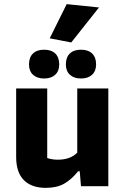

<svg xmlns="http://www.w3.org/2000/svg" viewBox="-20 -899 607 927"><path d="M220 -714 302 -879 458 -863 324 -694ZM120 -588Q120 -622 139 -640.5Q158 -659 193 -659Q228 -659 247 -640.5Q266 -622 266 -588Q266 -556 246.5 -538Q227 -520 193 -520Q159 -520 139.5 -538Q120 -556 120 -588ZM298 -588Q298 -622 317 -640.5Q336 -659 371 -659Q406 -659 425 -640.5Q444 -622 444 -588Q444 -556 424.5 -538Q405 -520 371 -520Q337 -520 317.5 -538Q298 -556 298 -588ZM58 -141V-472H208V-136Q231 -128 259 -128Q320 -128 353 -162V-472H503V0H371L365 -72H357Q325 -32 289.5 -12Q254 8 201 8Q132 8 95 -29.5Q58 -67 58 -141Z"/></svg>

Font: Athiti
Style: Bold
Weight: 700
Designer: CadsonDemak Team
Foundry: CadsonDemak
Version: Version 1.033